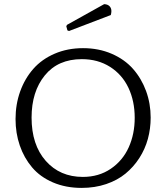

<svg xmlns="http://www.w3.org/2000/svg" viewBox="-20 -898 803 929"><path d="M381.8 -665Q457.5 -665 520.3 -637.9Q583 -610.8 623.8 -564.5Q664.6 -518.1 686.8 -457.5Q709 -397 709 -329.1Q709 -275.9 695.6 -226.3Q682.1 -176.8 654.3 -133.5Q626.5 -90.3 587.4 -58.1Q548.3 -25.9 493.7 -7.3Q439 11.2 375 11.2Q297.9 11.2 236.1 -15.4Q174.3 -42 135.3 -88.1Q96.2 -134.3 75.7 -194.1Q55.2 -253.9 55.2 -321.8Q55.2 -393.1 77.6 -455.6Q100.1 -518.1 141.1 -564.7Q182.1 -611.3 244.4 -638.2Q306.6 -665 381.8 -665ZM380.9 -42Q458 -42 515.9 -81.3Q573.7 -120.6 602.8 -185.1Q631.8 -249.5 631.8 -328.1Q631.8 -408.7 601.6 -472.9Q571.3 -537.1 512.5 -574.5Q453.6 -611.8 376 -611.8Q260.7 -611.8 196.8 -533.2Q132.8 -454.6 132.8 -329.1Q132.8 -197.3 201.4 -119.6Q270 -42 380.9 -42ZM314 -748 306.2 -751 300.8 -771 304.2 -777.8 483.9 -877.9Q500.5 -877.4 509.8 -868.2Q519 -858.9 519 -844.2Q519 -835.4 516.1 -825.2Z"/></svg>

Font: Quattrocento Roman
Style: Regular
Weight: 400
Designer: Pablo Impallari
Foundry: Pablo Impallari. www.impallari.com Igino Marini. www.ikern.com
Version: Version 1.000